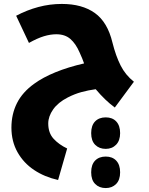

<svg xmlns="http://www.w3.org/2000/svg" viewBox="-20 -538 759 975"><path d="M563 8Q515 -27 466 -85Q429 -80 394 -70.5Q359 -61 324 -43Q275 -18 250 17.5Q225 53 225 89Q225 137 252 166.5Q279 196 321 216L275 376Q207 361 153.5 325.5Q100 290 69 235Q38 180 38 110Q38 42 66 -14Q94 -70 154 -113Q198 -145 261.5 -171Q325 -197 407 -216Q403 -227 397.5 -241Q392 -255 384 -272Q365 -316 337.5 -340Q310 -364 266 -364Q236 -364 203 -354Q170 -344 127 -320L62 -458Q117 -487 175 -502.5Q233 -518 294 -518Q397 -518 461.5 -472Q526 -426 551 -322Q568 -254 592.5 -205.5Q617 -157 660 -123ZM517 218Q484 218 463.5 197.5Q443 177 443 138Q443 99 463 78.5Q483 58 517 58Q551 58 570.5 79Q590 100 590 138Q590 176 569.5 197Q549 218 517 218ZM517 417Q484 417 463.5 396.5Q443 376 443 337Q443 298 463 277.5Q483 257 517 257Q551 257 570.5 278Q590 299 590 337Q590 376 569.5 396.5Q549 417 517 417Z"/></svg>

Font: Noto Kufi Arabic Black
Style: Regular
Weight: 900
Designer: Monotype Design Team, David Williams, Khaled Hosny
Foundry: Google LLC
Version: Version 2.109; ttfautohint (v1.8.4.7-5d5b)